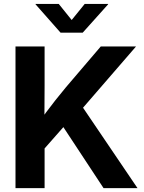

<svg xmlns="http://www.w3.org/2000/svg" viewBox="-20 -966 740 986"><path d="M168.5 -157.7V-321.3Q192.4 -356 215.8 -387.7Q239.3 -419.4 264.6 -451.4Q290 -483.4 318.8 -518.1L497.6 -727.5H678.7L371.6 -372.6L359.4 -374.5ZM59.6 0V-727.5H209V-527.3L208 -342.8L209 -270.5V0ZM511.7 0 294.9 -329.1 386.7 -441.9 686 0ZM281.7 -945.8 348.1 -863.3 415 -945.8H535.2V-943.8L404.8 -798.3H291L162.6 -943.8V-945.8Z"/></svg>

Font: Inter 24pt
Style: Bold
Weight: 700
Designer: Rasmus Andersson
Foundry: rsms
Version: Version 4.001;git-66647c0bb